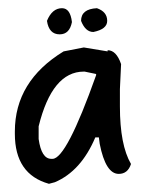

<svg xmlns="http://www.w3.org/2000/svg" viewBox="-20 -444 354 473"><path d="M186.5 -327.1 245.1 -317.4V-320.3Q266.6 -320.3 278.3 -286.1L275.4 -224.6V-181.6Q275.4 -86.9 302.7 -40Q294.9 -15.6 272.5 -15.6Q240.2 -15.6 225.6 -89.8L223.6 -105.5H214.8Q179.7 -22.5 115.2 4.9L100.6 8.8Q16.6 -14.6 16.6 -114.3V-120.1Q16.6 -244.1 136.7 -317.4ZM75.2 -101.6Q82 -52.7 106.4 -52.7H109.4Q143.6 -52.7 216.8 -258.8V-261.7L188.5 -267.6H186.5Q108.4 -267.6 75.2 -132.8ZM132.8 -423.8Q153.3 -423.8 157.2 -389.6Q151.4 -359.4 127 -359.4Q100.6 -359.4 95.7 -392.6Q108.4 -423.8 132.8 -423.8ZM218.8 -423.8Q244.1 -415 244.1 -392.6Q244.1 -372.1 210 -365.2Q190.4 -365.2 179.7 -392.6Q179.7 -421.9 218.8 -423.8Z"/></svg>

Font: Sue Ellen Francisco 
Style: Regular
Weight: 400
Designer: Kimberly Geswein
Foundry: Kimberly Geswein
Version: Version 1.002 2007